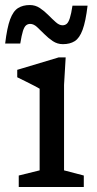

<svg xmlns="http://www.w3.org/2000/svg" viewBox="-28 -743 386 763"><path d="M233 -515 226.5 -405.5V-66L305 -45.5V0H46.5V-45.5L129.5 -66V-390.5Q124 -394 108.5 -402Q93 -410 74.5 -419.2Q56 -428.5 40.5 -436V-465.5L205.5 -515ZM320 -720.5Q312.5 -657.5 300.2 -624.5Q288 -591.5 269 -579.5Q250 -567.5 222 -567.5Q200 -567.5 182 -579.5Q164 -591.5 148.2 -607.5Q132.5 -623.5 119 -635.8Q105.5 -648 92 -648Q82.5 -648 75.5 -642.2Q68.5 -636.5 63.2 -620Q58 -603.5 52.5 -570H-7.5Q0 -633 12.2 -666Q24.5 -699 43.8 -711Q63 -723 90.5 -723Q112.5 -723 130.5 -711Q148.5 -699 164.2 -683Q180 -667 193.8 -654.8Q207.5 -642.5 220.5 -642.5Q230 -642.5 237 -648.2Q244 -654 249.5 -670.8Q255 -687.5 260 -720.5Z"/></svg>

Font: Newsreader 7pt
Style: Regular
Weight: 400
Designer: Hugues Gentile
Foundry: Production Type
Version: Version 1.003